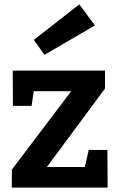

<svg xmlns="http://www.w3.org/2000/svg" viewBox="-20 -856 544 876"><path d="M385 -172H470L471 0H34V-82L305 -440H134L124 -373H39L38 -534H459V-452L194 -94H367ZM413 -740 183 -606 134 -674 342 -836Z"/></svg>

Font: Bitter Pro
Style: Bold
Weight: 700
Designer: Sol Matas, and Bitter project Authors
Foundry: Sol Matas
Version: Version 1.010